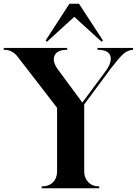

<svg xmlns="http://www.w3.org/2000/svg" viewBox="-47 -1006 731 1026"><path d="M204 -783 197 -790 324 -986H375L503 -790L496 -783L350 -916ZM175 0 176 -10H178Q214 -10 236 -32Q258 -54 258 -90V-430L48 -702Q20 -740 -26 -740H-27V-750H312V-740Q258 -740 244.5 -708.5Q231 -677 263 -634L393 -458L514 -621Q553 -673 543 -706.5Q533 -740 474 -740V-750H664V-740Q633 -738 608.5 -714.5Q584 -691 543 -637L403 -448V-90Q403 -55 425 -32.5Q447 -10 481 -10H483L484 0Z"/></svg>

Font: Gloock
Style: Regular
Weight: 400
Designer: Duarte Pinto
Foundry: Duarte Pinto
Version: Version 1.000